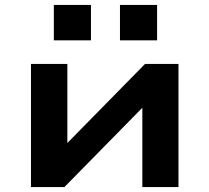

<svg xmlns="http://www.w3.org/2000/svg" viewBox="-20 -761 852 781"><path d="M106 0V-501H254V-161H236L570 -501H706V0H559V-341H577L242 0ZM468 -597V-741H619V-597ZM199 -597V-741H350V-597Z"/></svg>

Font: Nunito Sans 7pt Expanded
Style: Bold
Weight: 700
Width: 7
Designer: Vernon Adams
Foundry: Vernon Adams
Version: Version 3.101;gftools[0.9.27]